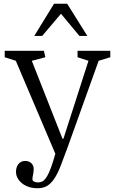

<svg xmlns="http://www.w3.org/2000/svg" viewBox="-20 -810 624 1020"><path d="M338 -24 504 -487 566 -506V-540H392V-506L450 -487L317 -73H312L149 -487L221 -506L213 -540H5V-506L64 -487L274 7L263 44Q251 83 240.5 106Q230 129 220.5 140.5Q211 152 201.5 155.5Q192 159 182 159Q174 159 164 156Q154 153 152 142Q152 135 153.5 128.5Q155 122 156 116Q157 110 158 103.5Q159 97 159 89Q159 69 146.5 57Q134 45 114 45Q91 45 78 61.5Q65 78 65 102Q65 121 74 137Q83 153 98.5 165Q114 177 134.5 183.5Q155 190 179 190Q209 190 229.5 178Q250 166 267.5 140.5Q285 115 301 74.5Q317 34 338 -24ZM444 -619 337 -790H267L162 -619H204L304 -737L402 -619Z"/></svg>

Font: GradeGX
Style: Regular
Weight: 100
Width: 1
Designer: Adam Twardoch
Foundry: Adam Twardoch
Version: Version 2.002; DEVELOPMENT